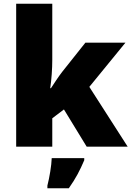

<svg xmlns="http://www.w3.org/2000/svg" viewBox="-20 -780 699 1021"><path d="M258 -461V-760H66V0H258V-151L320 -198L441 0H659L455 -318L647 -553H434L310 -397C292 -374 266 -334 251 -311H247C254 -356 258 -416 258 -461ZM428 72V61H255C254 99 243 165 232 207V221H346C384 167 405 126 428 72Z"/></svg>

Font: Noto Sans Gujarati Black
Style: Regular
Weight: 900
Designer: Jelle Bosma - Monotype Design Team, Universal Thirst
Foundry: Monotype Imaging Inc.
Version: Version 2.106